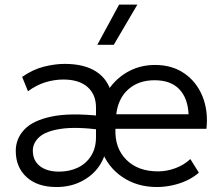

<svg xmlns="http://www.w3.org/2000/svg" viewBox="-20 -774 931 810"><path d="M218 15Q138 15 92.2 -26.8Q46.5 -68.5 46.5 -137.5Q46.5 -188.5 82.2 -227Q118 -265.5 197 -282.2Q276 -299 407 -284.5L409 -226Q301 -240 237.2 -230.5Q173.5 -221 146 -196Q118.5 -171 118.5 -138.5Q118.5 -97 148 -73.5Q177.5 -50 229.5 -50Q273.5 -50 308.8 -67Q344 -84 364.5 -116.8Q385 -149.5 385 -196V-320.5Q385 -375.5 349.2 -407Q313.5 -438.5 247 -438.5Q209.5 -438.5 171.8 -427Q134 -415.5 98 -389L73.5 -449.5Q117.5 -480.5 164.2 -492.5Q211 -504.5 253 -504.5Q335.5 -504.5 385.8 -472Q436 -439.5 451 -377L428.5 -381Q460.5 -436.5 514.2 -468.2Q568 -500 634 -500Q706.5 -500 758 -464.2Q809.5 -428.5 834.2 -367.5Q859 -306.5 851 -230.5H467Q463.5 -150 512.5 -100.5Q561.5 -51 647 -51Q683.5 -51 720 -64.5Q756.5 -78 783 -103L819 -45.5Q796 -25.5 766.8 -12Q737.5 1.5 705.2 8.2Q673 15 641.5 15Q559 15 496.8 -26.8Q434.5 -68.5 407 -143L427.5 -145.5Q420 -100.5 391.8 -64.2Q363.5 -28 318.8 -6.5Q274 15 218 15ZM470.5 -292H775.5Q772.5 -359.5 736.5 -397.5Q700.5 -435.5 632 -435.5Q565 -435.5 521.8 -397.5Q478.5 -359.5 470.5 -292ZM390.5 -585 482.5 -754.5H559.5L460 -585Z"/></svg>

Font: Geologica Cursive ExtraLight
Style: Regular
Weight: 250
Designer: Sindre Bremnes, Frode Helland
Foundry: Monokrom Skriftforlag AS
Version: Version 1.010;gftools[0.9.28]